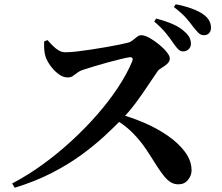

<svg xmlns="http://www.w3.org/2000/svg" viewBox="-20 -856 1040 900"><path d="M838 -615Q826 -615 815.5 -625Q805 -635 793 -653Q779 -674 758.5 -699.5Q738 -725 703 -755L712 -769Q755 -758 789.5 -743Q824 -728 846 -707Q862 -693 868.5 -679Q875 -665 875 -651Q875 -636 864.5 -625.5Q854 -615 838 -615ZM37 4Q108 -33 178 -83.5Q248 -134 313.5 -194Q379 -254 435 -318Q491 -382 533.5 -446.5Q576 -511 600 -569Q607 -588 589 -588Q574 -586 545.5 -579Q517 -572 483.5 -563Q450 -554 419.5 -544.5Q389 -535 370 -529Q354 -524 343 -515.5Q332 -507 322 -500Q312 -493 297 -493Q275 -493 253.5 -509.5Q232 -526 216 -548.5Q200 -571 194 -589Q189 -604 187.5 -622.5Q186 -641 187 -662L203 -668Q214 -655 227.5 -641.5Q241 -628 255.5 -619.5Q270 -611 287 -611Q308 -611 339 -614.5Q370 -618 405.5 -623.5Q441 -629 476 -635Q511 -641 538 -646.5Q565 -652 580 -656Q592 -659 602.5 -667.5Q613 -676 622.5 -683.5Q632 -691 642 -691Q658 -691 680.5 -678.5Q703 -666 725 -648Q747 -630 761.5 -612Q776 -594 776 -582Q776 -568 764 -557Q752 -546 738 -538Q724 -530 718 -521Q699 -494 674 -456Q649 -418 618.5 -376.5Q588 -335 551 -297Q517 -262 470 -218.5Q423 -175 361.5 -130Q300 -85 222 -45Q144 -5 49 24ZM816 8Q796 8 780 -2Q764 -12 749 -30.5Q734 -49 717 -75Q691 -117 664 -157.5Q637 -198 599 -236Q561 -274 502 -307L517 -327Q586 -310 650 -283Q714 -256 765.5 -220.5Q817 -185 847.5 -143.5Q878 -102 878 -57Q878 -34 861.5 -13Q845 8 816 8ZM936 -691Q921 -691 910.5 -701.5Q900 -712 885 -731Q872 -749 853 -771Q834 -793 795 -823L804 -836Q846 -828 879.5 -815.5Q913 -803 934 -788Q953 -774 961 -758.5Q969 -743 969 -726Q969 -710 960 -700.5Q951 -691 936 -691Z"/></svg>

Font: Noto Serif SC ExtraLight
Style: Bold
Weight: 700
Version: Version 2.002-H1;hotconv 1.1.0;makeotfexe 2.6.0